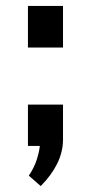

<svg xmlns="http://www.w3.org/2000/svg" viewBox="-20 -493 313 646"><path d="M74 -333V-473H192V-333ZM192 -24Q192 18 172.5 57.5Q153 97 117 133L77 98Q95 71 103.5 44.5Q112 18 114 -2H74V-141H192Z"/></svg>

Font: Kdam Thmor Pro
Style: Regular
Weight: 400
Designer: Sovichet Tep, Longdey Hak
Foundry: Anagata Design
Version: Version 1.003; ttfautohint (v1.8.4.7-5d5b)